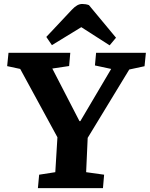

<svg xmlns="http://www.w3.org/2000/svg" viewBox="-20 -973 775 993"><path d="M391 -346.5H395.5L555 -616.5L471 -634.5L477 -700H734.5L727.5 -630.5L648.5 -613.5L433.5 -260L425.5 -82.5L518.5 -69.5L512.5 0H176L182.5 -69.5L266 -82.5L277 -263L84.5 -616.5L17 -631L24 -700H343.5L337.5 -631.5L250.5 -618.5ZM580 -778 547 -738.5 400.5 -832.5 248.5 -739.5 219.5 -782 351 -922Q366 -938 379 -945.3Q392 -952.5 405.5 -952.5Q414.5 -952.5 423.3 -951Q432 -949.5 440 -946.5Z"/></svg>

Font: Literata
Style: Italic
Weight: 400
Italic angle: -2°
Designer: Latin by Veronika Burian and Jose Scaglione. Greek by Irene Vlachou. Cyrillic by Vera Evstafieva
Foundry: TypeTogether
Version: Version 3.103;gftools[0.9.29]